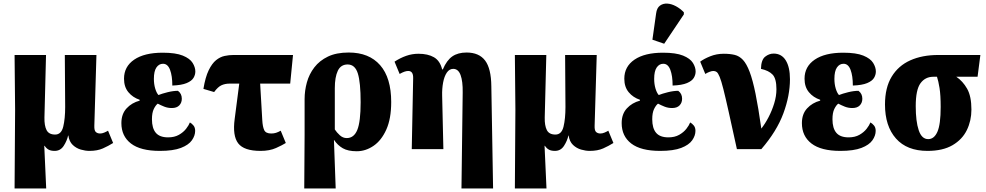

<svg xmlns="http://www.w3.org/2000/svg" viewBox="-20 -849 5612 1093"><path d="M63 224 66 -225 63 -536H242L233 -180Q232 -134 245 -108.5Q258 -83 294 -83Q329 -83 340 -128Q351 -173 351 -240L349 -536H529L517 -133Q516 -106 525.5 -97.5Q535 -89 550 -89Q561 -89 573 -94Q585 -99 595 -105L624 -35Q597 -18 565.5 -4Q534 10 489 10Q466 10 440 2.5Q414 -5 394 -24Q374 -43 369 -78H368Q361 -47 342.5 -18.5Q324 10 291 10Q270 10 257 3Q244 -4 234 -19H232L243 224Z M890 10Q780 10 725.5 -32Q671 -74 671 -148Q671 -200 700.5 -232Q730 -264 775 -276V-281Q736 -294 711 -324Q686 -354 686 -401Q686 -470 744 -509.5Q802 -549 906 -549Q980 -549 1020.5 -532.5Q1061 -516 1076.5 -491Q1092 -466 1092 -442Q1092 -423 1081.5 -405.5Q1071 -388 1042.5 -376Q1014 -364 961 -362Q961 -417 948 -451.5Q935 -486 908 -486Q885 -486 870.5 -465Q856 -444 856 -400Q856 -370 863.5 -345Q871 -320 882 -308Q902 -316 934 -324Q966 -332 993 -332Q1015 -316 1015 -287Q1015 -264 1000.5 -249Q986 -234 958 -234Q935 -234 915 -242Q895 -250 878 -259Q866 -250 855.5 -228.5Q845 -207 845 -170Q845 -119 867 -93Q889 -67 937 -67Q973 -67 998.5 -81.5Q1024 -96 1039.5 -116Q1055 -136 1061 -152Q1072 -146 1081.5 -134.5Q1091 -123 1091 -104Q1091 -77 1072.5 -50.5Q1054 -24 1010 -7Q966 10 890 10Z M1199 -325 1138 -343Q1149 -410 1168 -449Q1187 -488 1210 -506.5Q1233 -525 1258.5 -530.5Q1284 -536 1309 -536H1648L1632 -373H1461L1473 -166Q1475 -128 1484 -108.5Q1493 -89 1524 -89Q1539 -89 1551.5 -93Q1564 -97 1578 -105L1607 -35Q1588 -23 1551.5 -6.5Q1515 10 1463 10Q1369 10 1336 -33Q1303 -76 1316 -172L1342 -373H1286Q1262 -373 1241.5 -364Q1221 -355 1199 -325Z M1712 224 1714 -82V-285Q1714 -333 1727 -380Q1740 -427 1769.5 -465.5Q1799 -504 1847 -527Q1895 -550 1965 -550Q2081 -550 2144 -478Q2207 -406 2207 -268Q2207 -173 2179 -111Q2151 -49 2106 -18.5Q2061 12 2011 12Q1961 12 1931.5 -5Q1902 -22 1882 -52H1881L1891 224ZM1954 -63Q1995 -63 2014 -109.5Q2033 -156 2033 -267Q2033 -380 2017 -431Q2001 -482 1959 -482Q1920 -482 1903 -446Q1886 -410 1886 -347V-112Q1897 -95 1914.5 -79Q1932 -63 1954 -63Z M2607 224 2614 -323Q2615 -386 2602 -421.5Q2589 -457 2560 -457Q2538 -457 2523.5 -435.5Q2509 -414 2502.5 -379Q2496 -344 2497 -305L2504 0H2324L2332 -404Q2333 -445 2304 -445Q2294 -445 2282.5 -441Q2271 -437 2255 -428L2226 -498Q2258 -519 2292 -531Q2326 -543 2362 -543Q2416 -543 2450.5 -523Q2485 -503 2497 -454H2501Q2523 -506 2555 -528Q2587 -550 2636 -550Q2707 -550 2741.5 -504.5Q2776 -459 2777 -358L2787 224Z M2911 224 2914 -225 2911 -536H3090L3081 -180Q3080 -134 3093 -108.5Q3106 -83 3142 -83Q3177 -83 3188 -128Q3199 -173 3199 -240L3197 -536H3377L3365 -133Q3364 -106 3373.5 -97.5Q3383 -89 3398 -89Q3409 -89 3421 -94Q3433 -99 3443 -105L3472 -35Q3445 -18 3413.5 -4Q3382 10 3337 10Q3314 10 3288 2.5Q3262 -5 3242 -24Q3222 -43 3217 -78H3216Q3209 -47 3190.5 -18.5Q3172 10 3139 10Q3118 10 3105 3Q3092 -4 3082 -19H3080L3091 224Z M3738 10Q3628 10 3573.5 -32Q3519 -74 3519 -148Q3519 -200 3548.5 -232Q3578 -264 3623 -276V-281Q3584 -294 3559 -324Q3534 -354 3534 -401Q3534 -470 3592 -509.5Q3650 -549 3754 -549Q3828 -549 3868.5 -532.5Q3909 -516 3924.5 -491Q3940 -466 3940 -442Q3940 -423 3929.5 -405.5Q3919 -388 3890.5 -376Q3862 -364 3809 -362Q3809 -417 3796 -451.5Q3783 -486 3756 -486Q3733 -486 3718.5 -465Q3704 -444 3704 -400Q3704 -370 3711.5 -345Q3719 -320 3730 -308Q3750 -316 3782 -324Q3814 -332 3841 -332Q3863 -316 3863 -287Q3863 -264 3848.5 -249Q3834 -234 3806 -234Q3783 -234 3763 -242Q3743 -250 3726 -259Q3714 -250 3703.5 -228.5Q3693 -207 3693 -170Q3693 -119 3715 -93Q3737 -67 3785 -67Q3821 -67 3846.5 -81.5Q3872 -96 3887.5 -116Q3903 -136 3909 -152Q3920 -146 3929.5 -134.5Q3939 -123 3939 -104Q3939 -77 3920.5 -50.5Q3902 -24 3858 -7Q3814 10 3738 10ZM3761 -600 3694 -623 3715 -772Q3719 -804 3737 -817Q3755 -830 3779 -828.5Q3803 -827 3828 -813.5Q3853 -800 3873 -779V-767Z M4175 0Q4147 -128 4128.5 -211Q4110 -294 4098 -341.5Q4086 -389 4077 -411Q4068 -433 4060 -439Q4052 -445 4041 -445Q4032 -445 4019 -440Q4006 -435 3995 -428L3966 -498Q3987 -514 4023 -528.5Q4059 -543 4100 -543Q4136 -543 4162.5 -536.5Q4189 -530 4209.5 -508Q4230 -486 4247.5 -440Q4265 -394 4281 -315.5Q4297 -237 4314 -117Q4336 -145 4355.5 -182.5Q4375 -220 4387.5 -261Q4400 -302 4400 -341Q4400 -401 4378.5 -424Q4357 -447 4312 -457Q4313 -508 4335.5 -526Q4358 -544 4384 -544Q4429 -544 4453 -505.5Q4477 -467 4477 -398Q4477 -305 4439.5 -203.5Q4402 -102 4314 0Z M4764 10Q4654 10 4599.5 -32Q4545 -74 4545 -148Q4545 -200 4574.5 -232Q4604 -264 4649 -276V-281Q4610 -294 4585 -324Q4560 -354 4560 -401Q4560 -470 4618 -509.5Q4676 -549 4780 -549Q4854 -549 4894.5 -532.5Q4935 -516 4950.5 -491Q4966 -466 4966 -442Q4966 -423 4955.5 -405.5Q4945 -388 4916.5 -376Q4888 -364 4835 -362Q4835 -417 4822 -451.5Q4809 -486 4782 -486Q4759 -486 4744.5 -465Q4730 -444 4730 -400Q4730 -370 4737.5 -345Q4745 -320 4756 -308Q4776 -316 4808 -324Q4840 -332 4867 -332Q4889 -316 4889 -287Q4889 -264 4874.5 -249Q4860 -234 4832 -234Q4809 -234 4789 -242Q4769 -250 4752 -259Q4740 -250 4729.5 -228.5Q4719 -207 4719 -170Q4719 -119 4741 -93Q4763 -67 4811 -67Q4847 -67 4872.5 -81.5Q4898 -96 4913.5 -116Q4929 -136 4935 -152Q4946 -146 4955.5 -134.5Q4965 -123 4965 -104Q4965 -77 4946.5 -50.5Q4928 -24 4884 -7Q4840 10 4764 10Z M5260 10Q5143 10 5080.5 -60.5Q5018 -131 5018 -254Q5018 -350 5056 -412.5Q5094 -475 5162 -505.5Q5230 -536 5321 -536H5561L5545 -412H5424Q5461 -387 5485.5 -344Q5510 -301 5510 -225Q5510 -162 5484 -108.5Q5458 -55 5402.5 -22.5Q5347 10 5260 10ZM5264 -57Q5298 -57 5316.5 -99Q5335 -141 5335 -240Q5335 -308 5328.5 -348Q5322 -388 5314 -412H5293Q5247 -412 5220 -375Q5193 -338 5193 -245Q5193 -158 5210 -107.5Q5227 -57 5264 -57Z"/></svg>

Font: Noto Serif Condensed Black
Style: Regular
Weight: 900
Width: 3
Designer: Monotype Design Team
Foundry: Monotype Imaging Inc.
Version: Version 2.015; ttfautohint (v1.8.4.7-5d5b)